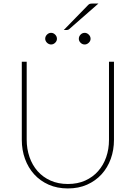

<svg xmlns="http://www.w3.org/2000/svg" viewBox="-20 -1050 763 1079"><path d="M102.5 0ZM361.5 -16Q416 -16 458.8 -35.2Q501.5 -54.5 531.2 -88Q561 -121.5 576.8 -166.8Q592.5 -212 592.5 -264V-703H620.5V-264Q620.5 -207 602.5 -157.2Q584.5 -107.5 550.8 -70.5Q517 -33.5 469.2 -12.2Q421.5 9 361.5 9Q301.5 9 253.5 -12.2Q205.5 -33.5 172 -70.5Q138.5 -107.5 120.5 -157.2Q102.5 -207 102.5 -264V-703H130V-265Q130 -213 145.8 -167.5Q161.5 -122 191.2 -88.2Q221 -54.5 264 -35.2Q307 -16 361.5 -16ZM533 -1030 368.5 -886Q363.5 -881.5 355.5 -881.5H338.5L474.5 -1021Q479.5 -1026.5 484.5 -1028.2Q489.5 -1030 499.5 -1030ZM300 -832Q300 -819.5 290 -809.8Q280 -800 267 -800Q260.5 -800 254.5 -802.8Q248.5 -805.5 244 -810Q239.5 -814.5 236.8 -820.2Q234 -826 234 -832Q234 -845.5 244 -855.5Q254 -865.5 267 -865.5Q280 -865.5 290 -855.5Q300 -845.5 300 -832ZM489 -832Q489 -819.5 478.8 -809.8Q468.5 -800 456 -800Q442.5 -800 432.8 -809.8Q423 -819.5 423 -832Q423 -845.5 432.8 -855.5Q442.5 -865.5 456 -865.5Q468.5 -865.5 478.8 -855.5Q489 -845.5 489 -832Z"/></svg>

Font: Lato Thin
Style: Regular
Weight: 200
Designer: Lukasz Dziedzic
Foundry: tyPoland Lukasz Dziedzic
Version: Version 2.007; 2014-02-27